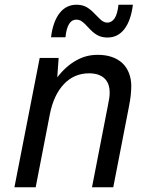

<svg xmlns="http://www.w3.org/2000/svg" viewBox="-20 -792 642 812"><path d="M434.6 -633.3C462.9 -633.3 487.3 -644.5 506.3 -669.4C525.4 -694.3 537.1 -731 542 -772H481C478.5 -746.6 472.7 -727.1 465.3 -715.3C458 -703.6 446.8 -696.3 433.6 -696.3C427.7 -696.3 422.4 -697.8 417 -700.7C409.7 -704.6 408.2 -706.1 398.9 -715.3L376 -738.3C364.3 -750 351.6 -759.8 340.8 -764.6C330.1 -769.5 316.9 -772 303.7 -772C274.4 -772 250.5 -760.3 231.9 -736.3C213.4 -712.4 201.2 -678.7 195.8 -634.3H256.8C259.3 -659.7 264.6 -678.7 272.5 -690.9C281.7 -705.6 293.5 -709 303.2 -709C309.6 -709 315.9 -707.5 321.3 -704.6C327.6 -701.2 335.9 -693.8 338.9 -690.9L361.8 -667C375.5 -652.8 387.7 -645 397.5 -640.6C408.2 -635.7 421.4 -633.3 434.6 -633.3ZM41 0H130.9L190.9 -309.1C201.7 -363.8 221.7 -406.2 250.5 -436.5C279.3 -466.8 314.5 -481.9 356.4 -481.9C384.3 -481.9 406.2 -475.1 421.4 -460.9C436.5 -446.8 443.8 -427.2 443.8 -398.9C443.8 -382.3 441.4 -373 436.5 -346.2C435.5 -342.3 437 -345.2 435.1 -339.4L369.1 0H459L524.9 -338.9C529.3 -361.8 531.2 -374 532.7 -387.2C534.2 -400.4 535.2 -417.5 535.2 -428.2C535.2 -467.3 522 -502 497.6 -524.9C472.7 -548.3 436.5 -560.1 394 -560.1C357.9 -560.1 329.6 -551.8 301.8 -536.1C272.9 -520 246.6 -496.6 222.2 -464.8L228 -546.9H147.9Z"/></svg>

Font: Hack
Style: Oblique
Weight: 400
Italic angle: -12°
Monospace: yes
Designer: Christopher Simpkins
Foundry: Christopher Simpkins
Version: Version 2.010